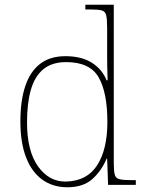

<svg xmlns="http://www.w3.org/2000/svg" viewBox="-20 -780 610 810"><path d="M264 10Q203 10 158.5 -22Q114 -54 90 -116Q66 -178 66 -267Q66 -355 86.5 -416.5Q107 -478 149 -510.5Q191 -543 256 -543Q323 -543 366.5 -516Q410 -489 430 -441H434Q433 -469 432.5 -495.5Q432 -522 432 -543V-662Q432 -699 428 -715.5Q424 -732 409.5 -736Q395 -740 365 -740H340V-760H460V-94Q460 -59 464 -43.5Q468 -28 484 -24Q500 -20 537 -20H553V0H436L432 -111H430Q408 -59 369.5 -24.5Q331 10 264 10ZM258 -14Q347 -16 390 -83Q433 -150 433 -265Q433 -390 396 -454Q359 -518 259 -518Q200 -518 163.5 -488.5Q127 -459 110.5 -402Q94 -345 94 -264Q94 -143 140.5 -78Q187 -13 258 -14Z"/></svg>

Font: Noto Serif Ethiopic Thin
Style: Regular
Weight: 250
Version: Version 2.102